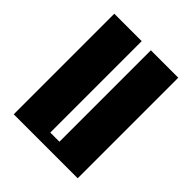

<svg xmlns="http://www.w3.org/2000/svg" viewBox="-137 -517 594 594"><g transform="rotate(45 160.0 -220.0)"><path d="M20 -440H140V-40H180V-440H300V0H20Z"/></g></svg>

Font: SOV_poster
Style: Bold
Weight: 700
Version: Version 1.00